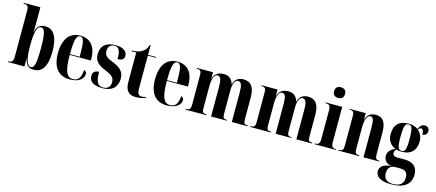

<svg xmlns="http://www.w3.org/2000/svg" viewBox="-64 -1457 5401 2381"><g transform="rotate(15 2636.0 -266.0)"><path d="M346 10C452 10 514 -73 514 -267C514 -460 453 -548 348 -548C277 -548 241 -515 228 -439H226C227 -502 227 -546 227 -585V-760H13V-750H16C52 -750 79 -743 79 -687V-88C79 -26 61 -10 18 -10H13V0H226V-100H228C245 -27 272 10 346 10ZM303 -13C255 -13 227 -96 227 -265C227 -433 247 -522 300 -522C349 -522 365 -459 365 -264C365 -72 347 -13 303 -13Z M809 10C936 10 986 -53 986 -106C986 -128 972 -143 953 -149C944 -36 904 -4 846 -4C766 -4 731 -75 731 -284H1002V-306C1002 -464 926 -549 799 -549C663 -549 584 -453 584 -265C584 -91 658 10 809 10ZM731 -294C732 -486 752 -539 798 -539C845 -539 857 -486 857 -294Z M1231 10C1355 10 1419 -58 1419 -161C1419 -260 1359 -299 1274 -334C1197 -365 1158 -385 1158 -449C1158 -515 1201 -538 1240 -538C1295 -538 1318 -496 1318 -387C1376 -387 1401 -409 1401 -449C1401 -501 1358 -548 1250 -548C1137 -548 1063 -496 1063 -385C1063 -293 1113 -253 1210 -213C1279 -183 1327 -162 1327 -93C1327 -30 1288 0 1233 0C1164 0 1137 -50 1137 -175C1093 -175 1057 -158 1057 -101C1057 -42 1097 10 1231 10Z M1656 10C1718 10 1761 -5 1781 -15V-25C1758 -18 1740 -15 1725 -15C1686 -15 1669 -41 1669 -105V-526H1773V-536H1669V-660H1659C1647 -616 1623 -584 1586 -563C1554 -545 1512 -536 1460 -536V-526H1520V-148C1520 -31 1572 10 1656 10Z M2056 10C2183 10 2233 -53 2233 -106C2233 -128 2219 -143 2200 -149C2191 -36 2151 -4 2093 -4C2013 -4 1978 -75 1978 -284H2249V-306C2249 -464 2173 -549 2046 -549C1910 -549 1831 -453 1831 -265C1831 -91 1905 10 2056 10ZM1978 -294C1979 -486 1999 -539 2045 -539C2092 -539 2104 -486 2104 -294Z M2294 0H2562V-10H2559C2519 -10 2504 -19 2504 -76V-362C2504 -446 2527 -513 2568 -513C2609 -513 2622 -471 2622 -383V0H2823V-10H2819C2780 -10 2769 -19 2769 -80V-375C2769 -454 2790 -513 2832 -513C2874 -513 2888 -470 2888 -383V0H3090V-10H3087C3048 -10 3036 -19 3036 -80V-358C3036 -491 2984 -549 2894 -549C2824 -549 2781 -513 2767 -452H2765C2743 -522 2702 -549 2640 -549C2562 -549 2522 -513 2505 -454H2503V-536H2297V-526H2300C2339 -526 2357 -517 2357 -459V-79C2357 -19 2338 -10 2298 -10H2294Z M3123 0H3391V-10H3388C3348 -10 3333 -19 3333 -76V-362C3333 -446 3356 -513 3397 -513C3438 -513 3451 -471 3451 -383V0H3652V-10H3648C3609 -10 3598 -19 3598 -80V-375C3598 -454 3619 -513 3661 -513C3703 -513 3717 -470 3717 -383V0H3919V-10H3916C3877 -10 3865 -19 3865 -80V-358C3865 -491 3813 -549 3723 -549C3653 -549 3610 -513 3596 -452H3594C3572 -522 3531 -549 3469 -549C3391 -549 3351 -513 3334 -454H3332V-536H3126V-526H3129C3168 -526 3186 -517 3186 -459V-79C3186 -19 3167 -10 3127 -10H3123Z M4084 -629C4123 -629 4155 -651 4155 -698C4155 -747 4123 -767 4084 -767C4045 -767 4014 -747 4014 -698C4014 -651 4045 -629 4084 -629ZM3950 0H4225V-10H4216C4182 -10 4162 -24 4162 -81V-536H3947V-526H3961C3994 -526 4015 -512 4015 -458V-83C4015 -25 3995 -10 3960 -10H3950Z M4255 0H4523V-10H4520C4478 -10 4465 -25 4465 -76V-350C4465 -459 4492 -514 4532 -514C4567 -514 4579 -479 4579 -376V0H4781V-10H4777C4737 -10 4726 -26 4726 -80V-357C4726 -492 4681 -549 4592 -549C4520 -549 4482 -512 4466 -454H4464V-536H4259V-526H4263C4305 -526 4318 -512 4318 -461V-79C4318 -25 4305 -10 4259 -10H4255Z M4996 235C5168 235 5246 162 5246 44C5246 -50 5191 -106 5076 -106H4981C4944 -106 4925 -122 4925 -151C4925 -169 4933 -185 4949 -198C4970 -192 4993 -189 5016 -189C5144 -189 5201 -262 5201 -369C5201 -427 5178 -475 5140 -506C5153 -524 5163 -531 5176 -531C5201 -531 5211 -509 5211 -461C5256 -461 5272 -489 5272 -521C5272 -552 5251 -579 5214 -579C5169 -579 5149 -545 5133 -513C5102 -536 5062 -549 5016 -549C4887 -549 4829 -483 4829 -364C4829 -280 4875 -225 4938 -202C4872 -184 4841 -136 4841 -89C4841 -38 4875 9 4946 14C4846 22 4794 56 4794 119C4794 194 4867 235 4996 235ZM5014 -199C4971 -199 4956 -231 4956 -363C4956 -506 4972 -539 5014 -539C5057 -539 5072 -507 5072 -364C5072 -231 5058 -199 5014 -199ZM5014 225C4949 225 4896 198 4896 116C4896 38 4945 15 4991 15H5054C5125 15 5151 48 5151 107C5151 185 5107 225 5014 225Z"/></g></svg>

Font: Noto Serif Display Condensed Extra
Style: Regular
Weight: 800
Width: 3
Designer: Monotype Design Team
Foundry: Monotype Imaging Inc.
Version: Version 1.900